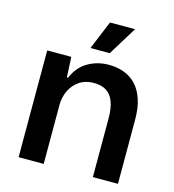

<svg xmlns="http://www.w3.org/2000/svg" viewBox="-110 -832 839 924"><g transform="rotate(15 310.0 -370.0)"><path d="M67 0V-532H187L192 -431H198Q221 -487 268 -514.5Q315 -542 373 -542Q413 -542 447.5 -529.5Q482 -517 507.5 -490.5Q533 -464 547.5 -421.5Q562 -379 562 -319V0H437V-292Q437 -342 425 -374.5Q413 -407 388.5 -423Q364 -439 325 -439Q283 -439 253.5 -419Q224 -399 208 -366Q192 -333 192 -293V0ZM265 -597 324 -740H449L361 -597Z"/></g></svg>

Font: Mona Sans ExtraLight SemiBold
Style: Regular
Weight: 600
Version: Version 2.000